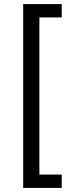

<svg xmlns="http://www.w3.org/2000/svg" viewBox="-20 -755 336 936"><path d="M93 161V-735H281V-670H172V96H281V161Z"/></svg>

Font: Archivo
Style: Regular
Weight: 400
Designer: Hector Gatti
Foundry: Omnibus-Type
Version: Version 2.001